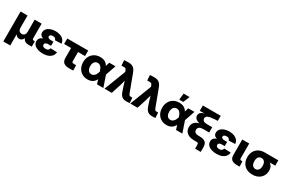

<svg xmlns="http://www.w3.org/2000/svg" viewBox="160 -2288 6007 4037"><g transform="rotate(30 3163.5 -269.0)"><path d="M48.8 204.1V-522.5H217.3V-226.6Q217.3 -194.3 228 -171.9Q238.8 -149.4 258.3 -137.9Q277.8 -126.5 304.7 -126.5Q332 -126.5 351.3 -137.9Q370.6 -149.4 380.9 -171.9Q391.1 -194.3 391.1 -226.6V-522.5H560.1V-166.5Q560.1 -148.4 568.8 -139.4Q577.6 -130.4 596.7 -130.4H621.1V0H542Q469.7 0 434.3 -37.8Q398.9 -75.7 398.9 -146.5V-195.8H424.8Q424.8 -141.1 414.8 -105.2Q404.8 -69.3 387.9 -48.3Q371.1 -27.3 350.8 -18.6Q330.6 -9.8 310.5 -9.8Q289.6 -9.8 268.6 -18.6Q247.6 -27.3 230.2 -48.3Q212.9 -69.3 202.4 -105.2Q191.9 -141.1 191.9 -195.8H217.3V204.1Z M891.6 11.2Q823.2 11.2 767.8 -7.6Q712.4 -26.4 679.7 -62.5Q647 -98.6 647 -150.9Q647 -190.9 666 -217.3Q685.1 -243.7 718.5 -259.3Q752 -274.9 794.7 -281.5Q837.4 -288.1 884.8 -288.1H964.4V-217.8H893.6Q869.1 -217.8 851.1 -211.2Q833 -204.6 823.2 -192.1Q813.5 -179.7 813.5 -161.6Q813.5 -135.3 834.7 -120.1Q856 -105 894 -105Q920.4 -105 938.5 -112.3Q956.5 -119.6 966.8 -133.8Q977.1 -147.9 980 -168.5L1141.1 -163.1Q1136.7 -110.4 1105.7 -71Q1074.7 -31.7 1020.5 -10.3Q966.3 11.2 891.6 11.2ZM890.1 -253.9Q837.9 -253.9 795.4 -258.8Q752.9 -263.7 722.7 -276.4Q692.4 -289.1 676 -311.5Q659.7 -334 659.7 -369.1Q659.7 -419.4 690.9 -456.1Q722.2 -492.7 775.9 -512.9Q829.6 -533.2 896.5 -533.2Q960.9 -533.2 1012.5 -514.2Q1064 -495.1 1095.7 -458.3Q1127.4 -421.4 1132.8 -366.2L975.6 -360.8Q972.7 -388.2 952.4 -402.3Q932.1 -416.5 897.9 -416.5Q864.7 -416.5 843.3 -403.3Q821.8 -390.1 821.8 -367.2Q821.8 -346.7 840.8 -333Q859.9 -319.3 894 -319.3H964.4V-253.9Z M1531.2 2Q1439.5 2 1396 -34.4Q1352.5 -70.8 1352.5 -146.5V-389.2H1182.6V-522.5H1690.4V-389.2H1521V-171.9Q1521 -147.9 1531 -138.4Q1541 -128.9 1567.9 -128.9Q1581.5 -128.9 1596.2 -129.2Q1610.8 -129.4 1623.5 -129.9L1628.4 -1.5Q1604 0.5 1579.6 1.2Q1555.2 2 1531.2 2Z M1979.5 11.7Q1901.4 11.7 1842.8 -23.4Q1784.2 -58.6 1752 -120.1Q1719.7 -181.6 1719.7 -260.3Q1719.7 -339.8 1752 -401.1Q1784.2 -462.4 1843.8 -497.3Q1903.3 -532.2 1984.4 -532.2Q2033.2 -532.2 2069.6 -519.3Q2106 -506.3 2131.8 -482.4Q2157.7 -458.5 2175.3 -426.3Q2192.9 -394 2204.1 -356H2235.4L2263.7 -280.8L2359.9 0H2206.5L2124 -262.2Q2114.3 -294.4 2102.1 -319.8Q2089.8 -345.2 2074.7 -362.8Q2059.6 -380.4 2040 -389.9Q2020.5 -399.4 1996.6 -399.4Q1963.4 -399.4 1939.7 -382.6Q1916 -365.7 1903.1 -335.2Q1890.1 -304.7 1890.1 -262.2Q1890.1 -219.2 1902.6 -188Q1915 -156.7 1938.2 -139.6Q1961.4 -122.6 1993.2 -122.6Q2018.1 -122.6 2038.3 -132.8Q2058.6 -143.1 2075 -161.4Q2091.3 -179.7 2103.5 -204.8Q2115.7 -230 2124 -259.3L2201.7 -522.5H2352.5L2262.2 -259.3L2233.4 -172.4H2201.2Q2188.5 -131.3 2169.9 -97.7Q2151.4 -64 2125 -39.3Q2098.6 -14.6 2062.7 -1.5Q2026.9 11.7 1979.5 11.7Z M2388.2 0 2589.4 -522 2579.6 -549.3Q2573.2 -569.3 2564.5 -580.6Q2555.7 -591.8 2542.5 -595.7Q2529.3 -599.6 2509.3 -598.1L2454.6 -597.2L2445.8 -726.6Q2471.7 -728 2501.2 -729.2Q2530.8 -730.5 2559.1 -730.5Q2604 -730.5 2637.7 -716.6Q2671.4 -702.6 2696 -672.9Q2720.7 -643.1 2738.8 -594.2L2894 -179.2Q2901.9 -159.2 2909.7 -147.7Q2917.5 -136.2 2929.2 -131.8Q2940.9 -127.4 2959 -128.4L2989.7 -129.4L2998 -1Q2979 0.5 2957.8 1.7Q2936.5 2.9 2915.5 2.9Q2871.1 2.9 2838.9 -10.7Q2806.6 -24.4 2783.9 -54.2Q2761.2 -84 2745.1 -133.3L2707.5 -244.1Q2691.4 -293.9 2678 -344.5Q2664.6 -395 2651.9 -447.3H2696.8Q2683.6 -395 2670.7 -344.5Q2657.7 -293.9 2642.6 -244.1L2564.9 0Z M3013.7 0 3214.8 -522 3205.1 -549.3Q3198.7 -569.3 3189.9 -580.6Q3181.2 -591.8 3168 -595.7Q3154.8 -599.6 3134.8 -598.1L3080.1 -597.2L3071.3 -726.6Q3097.2 -728 3126.7 -729.2Q3156.2 -730.5 3184.6 -730.5Q3229.5 -730.5 3263.2 -716.6Q3296.9 -702.6 3321.5 -672.9Q3346.2 -643.1 3364.3 -594.2L3519.5 -179.2Q3527.3 -159.2 3535.2 -147.7Q3543 -136.2 3554.7 -131.8Q3566.4 -127.4 3584.5 -128.4L3615.2 -129.4L3623.5 -1Q3604.5 0.5 3583.3 1.7Q3562 2.9 3541 2.9Q3496.6 2.9 3464.4 -10.7Q3432.1 -24.4 3409.4 -54.2Q3386.7 -84 3370.6 -133.3L3333 -244.1Q3316.9 -293.9 3303.5 -344.5Q3290 -395 3277.3 -447.3H3322.3Q3309.1 -395 3296.1 -344.5Q3283.2 -293.9 3268.1 -244.1L3190.4 0Z M3897.5 11.7Q3819.3 11.7 3760.7 -23.4Q3702.1 -58.6 3669.9 -120.1Q3637.7 -181.6 3637.7 -260.3Q3637.7 -339.8 3669.9 -401.1Q3702.1 -462.4 3761.7 -497.3Q3821.3 -532.2 3902.3 -532.2Q3951.2 -532.2 3987.5 -519.3Q4023.9 -506.3 4049.8 -482.4Q4075.7 -458.5 4093.3 -426.3Q4110.8 -394 4122.1 -356H4153.3L4181.6 -280.8L4277.8 0H4124.5L4042 -262.2Q4032.2 -294.4 4020 -319.8Q4007.8 -345.2 3992.7 -362.8Q3977.5 -380.4 3958 -389.9Q3938.5 -399.4 3914.6 -399.4Q3881.3 -399.4 3857.7 -382.6Q3834 -365.7 3821 -335.2Q3808.1 -304.7 3808.1 -262.2Q3808.1 -219.2 3820.6 -188Q3833 -156.7 3856.2 -139.6Q3879.4 -122.6 3911.1 -122.6Q3936 -122.6 3956.3 -132.8Q3976.6 -143.1 3992.9 -161.4Q4009.3 -179.7 4021.5 -204.8Q4033.7 -230 4042 -259.3L4119.6 -522.5H4270.5L4180.2 -259.3L4151.4 -172.4H4119.1Q4106.4 -131.3 4087.9 -97.7Q4069.3 -64 4043 -39.3Q4016.6 -14.6 3980.7 -1.5Q3944.8 11.7 3897.5 11.7ZM3864.3 -585.9 3880.4 -741.7H4025.4L3961.4 -585.9Z M4668.5 140.1V54.2Q4668.5 30.3 4664.3 18.8Q4660.2 7.3 4647.9 3.7Q4635.7 0 4610.8 0H4563Q4452.6 0 4389.6 -50.5Q4326.7 -101.1 4326.7 -188.5Q4326.7 -226.1 4338.1 -255.6Q4349.6 -285.2 4370.4 -307.4Q4391.1 -329.6 4419.2 -344.2Q4447.3 -358.9 4480.7 -366.7Q4514.2 -374.5 4551.8 -375.5L4552.2 -359.4Q4512.7 -359.9 4476.8 -367.9Q4440.9 -376 4413.1 -391.8Q4385.3 -407.7 4369.4 -431.4Q4353.5 -455.1 4353.5 -486.3Q4353.5 -523.4 4376 -549.3Q4398.4 -575.2 4440.2 -590.1Q4481.9 -605 4539.1 -608.4V-600.1L4356 -598.1V-727.5H4789.6V-604.5L4710 -600.1Q4615.2 -594.7 4564.5 -574.7Q4513.7 -554.7 4513.7 -506.8Q4513.7 -472.7 4541.7 -451.4Q4569.8 -430.2 4632.3 -430.2H4754.9V-302.2H4613.8Q4551.8 -302.2 4519 -280.3Q4486.3 -258.3 4486.3 -212.4Q4486.3 -170.4 4514.9 -150.4Q4543.5 -130.4 4600.1 -130.4H4627.9Q4715.3 -130.4 4760.3 -94.5Q4805.2 -58.6 4805.2 30.8V140.1Z M5108.4 11.2Q5040 11.2 4984.6 -7.6Q4929.2 -26.4 4896.5 -62.5Q4863.8 -98.6 4863.8 -150.9Q4863.8 -190.9 4882.8 -217.3Q4901.9 -243.7 4935.3 -259.3Q4968.8 -274.9 5011.5 -281.5Q5054.2 -288.1 5101.6 -288.1H5181.2V-217.8H5110.4Q5085.9 -217.8 5067.9 -211.2Q5049.8 -204.6 5040 -192.1Q5030.3 -179.7 5030.3 -161.6Q5030.3 -135.3 5051.5 -120.1Q5072.8 -105 5110.8 -105Q5137.2 -105 5155.3 -112.3Q5173.3 -119.6 5183.6 -133.8Q5193.8 -147.9 5196.8 -168.5L5357.9 -163.1Q5353.5 -110.4 5322.5 -71Q5291.5 -31.7 5237.3 -10.3Q5183.1 11.2 5108.4 11.2ZM5106.9 -253.9Q5054.7 -253.9 5012.2 -258.8Q4969.7 -263.7 4939.5 -276.4Q4909.2 -289.1 4892.8 -311.5Q4876.5 -334 4876.5 -369.1Q4876.5 -419.4 4907.7 -456.1Q4939 -492.7 4992.7 -512.9Q5046.4 -533.2 5113.3 -533.2Q5177.7 -533.2 5229.2 -514.2Q5280.8 -495.1 5312.5 -458.3Q5344.2 -421.4 5349.6 -366.2L5192.4 -360.8Q5189.5 -388.2 5169.2 -402.3Q5148.9 -416.5 5114.7 -416.5Q5081.5 -416.5 5060.1 -403.3Q5038.6 -390.1 5038.6 -367.2Q5038.6 -346.7 5057.6 -333Q5076.7 -319.3 5110.8 -319.3H5181.2V-253.9Z M5611.3 0.5Q5517.1 0.5 5474.1 -34.7Q5431.2 -69.8 5431.2 -148.9V-522.5H5600.1V-166Q5600.1 -145.5 5609.6 -136Q5619.1 -126.5 5639.6 -126.5Q5646 -126.5 5651.9 -126.7Q5657.7 -127 5662.1 -127L5668 -2.4Q5655.8 -1.5 5641.6 -0.5Q5627.4 0.5 5611.3 0.5Z M5979.5 11.2Q5897.5 11.2 5836.2 -21.5Q5774.9 -54.2 5741.2 -114Q5707.5 -173.8 5707.5 -255.9Q5707.5 -337.4 5740.7 -397.2Q5773.9 -457 5834.7 -489.7Q5895.5 -522.5 5977.1 -522.5H6306.6V-393.1H6076.7L5977.1 -389.2Q5947.3 -389.2 5924.8 -374Q5902.3 -358.9 5890.4 -329.3Q5878.4 -299.8 5878.4 -255.9Q5878.4 -212.4 5890.9 -182.4Q5903.3 -152.3 5926.3 -137Q5949.2 -121.6 5979.5 -121.6Q6009.3 -121.6 6032 -137Q6054.7 -152.3 6067.4 -182.4Q6080.1 -212.4 6080.1 -255.9Q6080.1 -299.8 6067.4 -329.3Q6054.7 -358.9 6032 -374Q6009.3 -389.2 5979.5 -389.2V-441.9Q6033.7 -441.9 6082.3 -431.2Q6130.9 -420.4 6168.5 -396.2Q6206.1 -372.1 6227.3 -332.3Q6248.5 -292.5 6248.5 -234.4Q6248.5 -163.6 6215.3 -107.9Q6182.1 -52.2 6121.8 -20.5Q6061.5 11.2 5979.5 11.2Z"/></g></svg>

Font: Inter 28pt ExtraBold
Style: Regular
Weight: 800
Designer: Rasmus Andersson
Foundry: rsms
Version: Version 4.001;git-66647c0bb